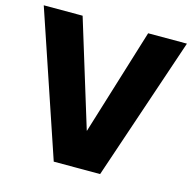

<svg xmlns="http://www.w3.org/2000/svg" viewBox="-106 -835 943 941"><g transform="rotate(15 365.0 -364.0)"><path d="M199.2 -727.5 364.7 -188.5H365.7L531.7 -727.5H728.5L482.9 0H247.6L2 -727.5Z"/></g></svg>

Font: Inter Display Extra Bold
Style: Regular
Weight: 800
Designer: Rasmus Andersson
Foundry: rsms
Version: Version 4.000;git-4fc901f